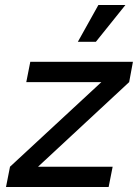

<svg xmlns="http://www.w3.org/2000/svg" viewBox="-20 -747 555 767"><path d="M4 0H414L430 -81H132L496 -419L511 -500H101L85 -419H385L20 -81ZM291 -580H363L481 -727H373Z"/></svg>

Font: Uncut Sans Medium Italic
Style: Regular
Weight: 500
Italic angle: -11°
Designer: Kasper Nordkvist
Foundry: UNCUT.wtf
Version: Version 1.304;Glyphs 3.2 (3246)